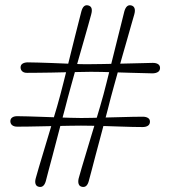

<svg xmlns="http://www.w3.org/2000/svg" viewBox="-20 -720 659 742"><path d="M242.5 -344Q238 -325.5 230.8 -299Q223.5 -272.5 215.5 -242.2Q207.5 -212 199.2 -180Q191 -148 183 -118.2Q175 -88.5 168.2 -63Q161.5 -37.5 157 -20Q149.5 6 130.5 2Q120.5 0 117.5 -8.8Q114.5 -17.5 118 -30.5Q122.5 -47.5 130 -72.5Q137.5 -97.5 146.5 -127.5Q155.5 -157.5 165 -189.2Q174.5 -221 183.8 -251.8Q193 -282.5 200.8 -309Q208.5 -335.5 213.5 -355Q218.5 -373.5 225 -399.5Q231.5 -425.5 239 -455.2Q246.5 -485 254.2 -516.5Q262 -548 269.5 -577.8Q277 -607.5 283.5 -633Q290 -658.5 294.5 -676Q302 -704 321 -699Q331 -696.5 333.8 -687.8Q336.5 -679 332.5 -664.5Q328 -647.5 321 -622.8Q314 -598 305.5 -568.2Q297 -538.5 288 -507.2Q279 -476 270.5 -445.5Q262 -415 254.8 -389Q247.5 -363 242.5 -344ZM332 -472Q349 -472 373 -472.5Q397 -473 424.5 -473.5Q452 -474 479.5 -474.8Q507 -475.5 530.5 -476Q554 -476.5 570.5 -477Q583.5 -477 591 -472Q598.5 -467 598.5 -457.5Q598.5 -447.5 591 -442.2Q583.5 -437 570 -436.5Q555 -437 531.5 -437.5Q508 -438 480.8 -438.8Q453.5 -439.5 425.8 -440.5Q398 -441.5 373.5 -442Q349 -442.5 331.5 -442.5Q314 -442 289 -441.8Q264 -441.5 235.5 -440.8Q207 -440 178.8 -439.5Q150.5 -439 126.2 -438.8Q102 -438.5 86 -438.5Q74 -438 67 -443.5Q60 -449 59.5 -459Q59.5 -469 66.8 -473.8Q74 -478.5 86 -479Q102.5 -479 127 -478.2Q151.5 -477.5 179.8 -476.5Q208 -475.5 236.2 -474.2Q264.5 -473 289.5 -472.2Q314.5 -471.5 332 -472ZM293 -234.5Q275.5 -234.5 250.2 -234Q225 -233.5 196.2 -233Q167.5 -232.5 139.2 -231.8Q111 -231 86.8 -230.8Q62.5 -230.5 46.5 -230.5Q34.5 -230.5 27.5 -235.8Q20.5 -241 20 -251Q20 -261 27.2 -266Q34.5 -271 46.5 -271Q63.5 -271 88 -270.2Q112.5 -269.5 140.8 -268.5Q169 -267.5 197.5 -266.5Q226 -265.5 251 -264.8Q276 -264 293.5 -264Q310 -264 334.2 -264.5Q358.5 -265 386 -265.8Q413.5 -266.5 440.8 -267.2Q468 -268 491.5 -268.5Q515 -269 531.5 -269Q544 -269 551.8 -264.2Q559.5 -259.5 559.5 -250Q559.5 -239.5 551.8 -234.2Q544 -229 531 -229Q515.5 -229 492.2 -229.5Q469 -230 441.8 -231Q414.5 -232 386.8 -232.8Q359 -233.5 334.5 -234Q310 -234.5 293 -234.5ZM323 -20Q316 6 297 2Q287 0 284 -8.8Q281 -17.5 284 -30.5Q288.5 -47.5 296 -72.5Q303.5 -97.5 312.5 -127.5Q321.5 -157.5 331 -189.2Q340.5 -221 350 -251.8Q359.5 -282.5 367 -309Q374.5 -335.5 380 -355Q385 -373.5 391.5 -399.5Q398 -425.5 405.5 -455.5Q413 -485.5 420.8 -516.8Q428.5 -548 436 -577.8Q443.5 -607.5 449.8 -633Q456 -658.5 460.5 -676Q468.5 -704 487.5 -699Q497 -696.5 500 -687.8Q503 -679 499 -664.5Q494 -647.5 487 -622.8Q480 -598 471.5 -568.2Q463 -538.5 454 -507.2Q445 -476 436.5 -445.5Q428 -415 420.8 -389Q413.5 -363 408.5 -344Q404 -325.5 397 -299Q390 -272.5 382 -242.2Q374 -212 365.5 -180.2Q357 -148.5 349 -118.5Q341 -88.5 334.5 -63Q328 -37.5 323 -20Z"/></svg>

Font: Fraunces 48pt Soft Wonky Light
Style: Regular
Weight: 300
Version: Version 1.000;[b76b70a41]